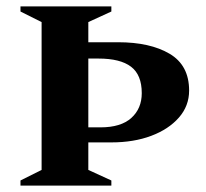

<svg xmlns="http://www.w3.org/2000/svg" viewBox="-20 -580 644 600"><path d="M44 0V-16L110 -49V-511L44 -544V-560H328V-544L256 -511V-448H349Q449 -448 510 -412Q571 -376 571 -297Q571 -249 539 -212.5Q507 -176 452.5 -155.5Q398 -135 328 -135H256V-49L328 -16V0ZM288 -397H256V-182H294Q358 -182 390.5 -211.5Q423 -241 423 -289Q423 -346 389.5 -371.5Q356 -397 288 -397Z"/></svg>

Font: Spectral SC
Style: Bold
Weight: 700
Designer: Jean-Baptiste Levee
Foundry: Production Type
Version: Version 2.001